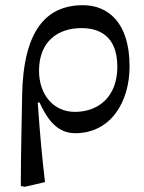

<svg xmlns="http://www.w3.org/2000/svg" viewBox="-20 -501 555 738"><path d="M153 199C142 105 135 34 125 -107H132C156 -56 192 11 269 11C405 11 478 -108 478 -246C478 -417 393 -481 299 -481C156 -481 69 -382 65 -132C64 -41 60 81 60 214L75 217ZM130 -229C130 -344 205 -393 293 -393C359 -393 431 -365 431 -244C431 -131 360 -71 268 -71C184 -71 130 -139 130 -229Z"/></svg>

Font: mjx-stx-n
Style: Regular
Weight: 500
Version: 1.0.0